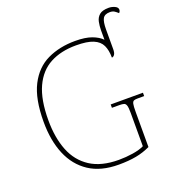

<svg xmlns="http://www.w3.org/2000/svg" viewBox="-150 -949 971 1074"><g transform="rotate(-20 336.0 -412.0)"><path d="M373 10Q267 10 197.5 -36Q128 -82 93.5 -164.5Q59 -247 59 -358Q59 -495 100 -575Q141 -655 213.5 -689.5Q286 -724 379 -724Q439 -724 477 -710Q515 -696 536 -674V-729Q536 -756 541 -780Q546 -804 563.5 -819Q581 -834 619 -834Q637 -834 654.5 -826Q672 -818 672 -804Q672 -794 664 -786Q653 -796 643 -802.5Q633 -809 617 -809Q586 -809 575 -790Q564 -771 564 -724V-608Q564 -586 557 -576Q550 -566 541 -566Q541 -610 527 -639.5Q513 -669 477 -684Q441 -699 375 -699Q285 -699 220.5 -664.5Q156 -630 121.5 -555Q87 -480 87 -358Q87 -254 117.5 -177Q148 -100 213.5 -57.5Q279 -15 383 -15Q425 -15 466.5 -21.5Q508 -28 534 -41V-240Q534 -270 530 -283Q526 -296 516.5 -299Q507 -302 489 -302H445V-322H637V-302H597Q584 -302 576 -299Q568 -296 565 -282.5Q562 -269 562 -236V-26Q522 -7 477.5 1.5Q433 10 373 10Z"/></g></svg>

Font: Noto Serif Thin
Style: Regular
Weight: 100
Designer: Monotype Design Team
Foundry: Monotype Imaging Inc.
Version: Version 2.015